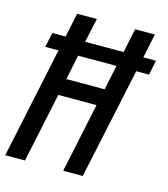

<svg xmlns="http://www.w3.org/2000/svg" viewBox="-108 -798 772 883"><g transform="rotate(15 277.5 -357.0)"><path d="M-1 0 111 -529H48L63 -599H126L150 -714H244L219 -599H402L426 -714H520L496 -599H556L542 -529H481L368 0H275L345 -331H163L93 0ZM180 -411H362L387 -529H204Z"/></g></svg>

Font: Noto Sans ExtraCondensed Medium
Style: Italic
Weight: 500
Width: 2
Italic angle: -12°
Designer: Monotype Design Team
Foundry: Monotype Imaging Inc.
Version: Version 2.013; ttfautohint (v1.8.4.7-5d5b)